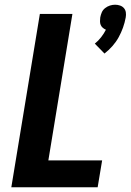

<svg xmlns="http://www.w3.org/2000/svg" viewBox="-20 -794 554 814"><path d="M423 -567 382 -609Q397 -621 409 -636.5Q421 -652 429 -668Q422 -671 416 -676Q410 -681 407 -688Q404 -695 404 -703.5Q404 -712 405 -720Q407 -731 411.5 -741.5Q416 -752 425.5 -759.5Q435 -767 446 -770.5Q457 -774 468 -774Q479 -774 489 -770.5Q499 -767 505.5 -759.5Q512 -752 513.5 -741.5Q515 -731 513 -720Q509 -698 501.5 -677Q494 -656 483 -636Q472 -616 456.5 -598.5Q441 -581 423 -567ZM28 0 149 -735H287L185 -114H413L394 0Z"/></svg>

Font: Iosevka SS18 Heavy
Style: Italic
Weight: 900
Italic angle: -9°
Monospace: yes
Designer: Belleve Invis
Foundry: Belleve Invis
Version: Version 25.1.1; ttfautohint (v1.8.4)